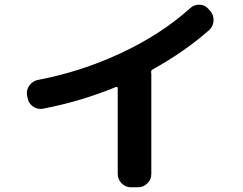

<svg xmlns="http://www.w3.org/2000/svg" viewBox="-20 -751 1040 821"><path d="M97.7 -333 95.7 -343.8Q91.8 -366.2 105.5 -385.3Q119.1 -404.3 141.6 -409.2Q324.2 -443.4 496.1 -523.4Q668 -603.5 793 -715.8Q809.6 -731.4 833 -731Q856.4 -730.5 871.1 -712.9L878.9 -704.1Q894.5 -686.5 893.1 -662.1Q891.6 -637.7 874 -622.1Q768.6 -529.3 632.8 -454.1Q626 -450.2 626 -442.4Q626 -441.4 626.5 -439.9Q627 -438.5 627 -436.5V-6.8Q627 16.6 609.9 33.2Q592.8 49.8 570.3 49.8H540Q516.6 49.8 500 32.7Q483.4 15.6 483.4 -6.8V-374Q483.4 -380.9 475.6 -378.9Q326.2 -317.4 163.1 -286.1Q139.6 -282.2 120.6 -295.9Q101.6 -309.6 97.7 -333Z"/></svg>

Font: Rounded Mgen+ 1m bold
Style: Bold
Weight: 700
Designer: [Source Han Sans]
Ryoko NISHIZUKA  (kana & ideographs); Paul D. Hunt (Latin, Greek & Cyrillic); Wenlong ZHANG  (bopomofo
Version: Version 1.059.20150602